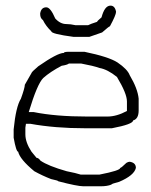

<svg xmlns="http://www.w3.org/2000/svg" viewBox="-20 -654 528 672"><path d="M217.3 -472.7H275.9Q360.8 -455.1 391.1 -435.5Q426.3 -411.6 434.1 -390.6Q461.9 -343.8 465.3 -308.6V-267.6Q465.3 -237.8 445.8 -232.4Q445.8 -219.2 371.6 -205.1H277.8Q172.4 -205.1 86.4 -220.7H70.8L68.8 -207V-183.6Q68.8 -155.8 90.3 -123L107.9 -101.6Q114.7 -101.6 121.6 -91.8Q148.4 -73.2 213.4 -54.7Q246.1 -48.3 262.2 -43H328.6Q400.9 -57.1 400.9 -66.4Q404.3 -66.4 422.4 -84Q428.7 -87.9 434.1 -87.9Q455.6 -84.5 455.6 -66.4Q449.7 -40 397 -17.6Q369.6 -10.7 369.6 -7.8Q355 -2 332.5 -2H272Q251 -2 184.1 -19.5Q184.1 -22 158.7 -27.3Q128.4 -39.1 100.1 -54.7Q49.8 -96.2 43.5 -123Q36.6 -123 27.8 -171.9V-201.2Q35.6 -280.8 53.2 -308.6Q66.9 -346.7 66.9 -357.4L90.3 -398.4Q90.3 -401.9 113.8 -421.9Q181.2 -468.8 203.6 -468.8Q203.6 -472.2 217.3 -472.7ZM80.6 -261.7H98.1Q174.8 -246.1 285.6 -246.1H356Q388.2 -246.1 424.3 -265.6V-298.8Q424.3 -326.7 389.2 -384.8Q356.4 -411.1 328.6 -416Q306.6 -423.8 264.2 -431.6H221.2Q215.3 -426.8 195.8 -423.8Q155.8 -402.8 131.3 -380.9Q110.4 -360.4 80.6 -261.7ZM366.7 -634.3Q382.3 -634.3 386.2 -612.8Q386.2 -601.6 364.7 -562Q361.8 -562 337.4 -540.5L292.5 -524.9H237.8Q159.7 -535.2 159.7 -544.4Q140.6 -562.5 130.4 -583.5Q120.6 -590.3 120.6 -605V-606.9Q124 -628.4 142.1 -628.4Q156.7 -628.4 173.3 -589.4Q190.9 -569.8 212.4 -569.8Q226.6 -569.8 243.7 -565.9H288.6Q295.4 -569.8 319.8 -577.6Q319.8 -580.1 335.4 -593.3Q346.2 -634.3 366.7 -634.3Z"/></svg>

Font: CEF Fonts CJK
Style: Regular
Weight: 400
Designer: PartyBoss (派对大魔王)
Version: Release 2.25